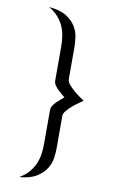

<svg xmlns="http://www.w3.org/2000/svg" viewBox="-100 -862 608 1023"><g transform="rotate(10 204.0 -350.0)"><path d="M348 -350Q342 -346 326 -335Q310 -324 293 -309.5Q276 -295 263 -279.5Q250 -264 250 -252V-77Q250 -54 246 -24Q242 6 225 34Q208 62 174 83.5Q140 105 80 110Q111 92 130.5 69.5Q150 47 161 21.5Q172 -4 176 -31.5Q180 -59 180 -87V-272Q180 -283 187.5 -294.5Q195 -306 205.5 -316.5Q216 -327 226.5 -335.5Q237 -344 244 -350Q237 -356 226.5 -364.5Q216 -373 205.5 -383.5Q195 -394 187.5 -405.5Q180 -417 180 -428V-613Q180 -641 176 -668.5Q172 -696 161 -721.5Q150 -747 130.5 -769.5Q111 -792 80 -810Q140 -805 174 -783.5Q208 -762 225 -734Q242 -706 246 -675.5Q250 -645 250 -623V-448Q250 -436 263 -420.5Q276 -405 293 -390.5Q310 -376 326 -365Q342 -354 348 -350Z"/></g></svg>

Font: Gauge
Style: Regular
Weight: 400
Designer: Daniel Pimley
Foundry: Daniel Pimley
Version: Version 2.0